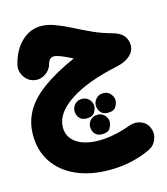

<svg xmlns="http://www.w3.org/2000/svg" viewBox="-121 -562 883 1018"><g transform="rotate(-15 320.0 -53.0)"><path d="M198.2 -469.2Q234.9 -469.2 275.1 -454.1Q315.4 -439 359.6 -416.3Q403.8 -393.6 453.4 -370.8Q502.9 -348.1 558.6 -333.5Q633.3 -313 633.3 -247.6Q633.3 -216.3 607.2 -192.4Q581.1 -168.5 536.1 -158.7Q363.8 -122.6 268.3 -59.6Q172.9 3.4 172.9 81.1Q172.9 134.8 218.3 165.8Q263.7 196.8 341.8 196.8Q420.9 196.8 516.1 162.1Q549.8 149.9 580.6 161.9Q611.3 173.8 623.5 204.1Q636.7 235.4 623.8 267.8Q610.8 300.3 579.6 314.5Q476.6 362.3 356 362.3Q251 362.3 172.9 327.4Q94.7 292.5 52 228.8Q9.3 165 9.3 79.6Q9.3 9.3 41.5 -48.8Q73.7 -106.9 143.1 -158Q212.4 -209 323.2 -258.3Q250 -296.4 223.1 -296.4Q197.8 -296.4 189.5 -263.2Q180.2 -230 149.9 -211.9Q119.6 -193.8 87.4 -202.1Q54.7 -210.4 36.4 -241Q18.1 -271.5 26.4 -304.2Q44.9 -379.9 91.6 -424.6Q138.2 -469.2 198.2 -469.2ZM254.9 12.7Q254.9 -7.8 270 -23.9Q285.2 -40 307.6 -40Q324.7 -40 336.4 -33Q348.1 -25.9 354.5 -15.1Q363.3 -1 363.3 12.7Q363.3 28.3 352.1 47.6Q340.8 66.9 308.6 66.9Q286.6 66.9 275.4 57.6Q264.2 48.3 259.3 36.1Q254.9 24.4 254.9 12.7ZM371.6 12.7Q371.6 -7.8 387 -23.9Q402.3 -40 424.8 -40Q441.9 -40 453.4 -33Q464.8 -25.9 471.2 -15.1Q480 -1 480 12.7Q480 28.3 469 47.6Q458 66.9 425.8 66.9Q403.8 66.9 392.3 57.6Q380.9 48.3 376 36.1Q371.6 24.4 371.6 12.7ZM313 114.7Q313 94.2 328.1 78.4Q343.3 62.5 365.7 62.5Q382.8 62.5 394.5 69.6Q406.2 76.7 412.6 87.4Q420.9 101.1 420.9 114.7Q420.9 130.4 409.9 149.7Q398.9 168.9 366.7 168.9Q344.7 168.9 333.5 159.9Q322.3 150.9 317.4 138.7Q313 127 313 114.7Z"/></g></svg>

Font: Mikhak Black
Style: Regular
Weight: 900
Designer: Amin Abedi
Version: Version 3.3